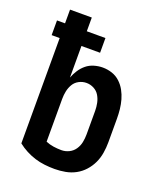

<svg xmlns="http://www.w3.org/2000/svg" viewBox="-138 -824 775 920"><g transform="rotate(20 250.0 -363.5)"><path d="M250 8Q224 8 198.5 5Q173 2 149 -5.5Q125 -13 102 -25Q79 -37 59 -53V-590H18V-665H59V-735H170V-665H265V-590H170V-429Q178 -450 190 -468.5Q202 -487 219 -501Q236 -515 258 -521.5Q280 -528 302 -528Q326 -528 349 -520.5Q372 -513 390 -496.5Q408 -480 419.5 -459Q431 -438 437.5 -415Q444 -392 446.5 -368Q449 -344 449 -320V-200Q449 -173 444.5 -145.5Q440 -118 428.5 -93.5Q417 -69 398.5 -48.5Q380 -28 356 -15Q332 -2 304.5 3Q277 8 250 8ZM250 -88Q270 -88 288.5 -97Q307 -106 318.5 -123Q330 -140 334 -160Q338 -180 338 -200V-320Q338 -340 334 -359.5Q330 -379 320 -396Q310 -413 292 -422.5Q274 -432 254 -432Q234 -432 216 -422.5Q198 -413 188 -396Q178 -379 174 -359.5Q170 -340 170 -320V-102Q189 -94 209.5 -91Q230 -88 250 -88Z"/></g></svg>

Font: Moesevka
Style: Bold
Weight: 700
Monospace: yes
Designer: Belleve Invis
Foundry: Belleve Invis
Version: Version 32.5.0; ttfautohint (v1.8.4)